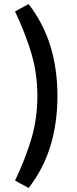

<svg xmlns="http://www.w3.org/2000/svg" viewBox="-20 -828 384 953"><path d="M54.7 -771.5 122.1 -807.6Q195.8 -711.9 230.5 -598.6Q265.1 -485.4 265.1 -351.6Q265.1 -217.8 230.5 -104Q195.8 9.8 122.1 105L54.7 68.4Q108.9 -45.9 137.2 -144.3Q165.5 -242.7 165.5 -351.6Q165.5 -460.4 137 -558.8Q108.4 -657.2 54.7 -771.5Z"/></svg>

Font: Pinar-DS1-FD SemiBold
Style: Regular
Weight: 600
Designer: Amin Abedi
Version: Version 3.000